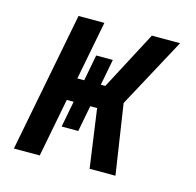

<svg xmlns="http://www.w3.org/2000/svg" viewBox="-84 -617 717 703"><g transform="rotate(15 275.0 -265.0)"><path d="M27 0 130 -530H228L185 -308H211L230 -407H293L274 -308H291L408 -530H515L372 -265L412 0H314L283 -222H257L238 -123H175L194 -222H168L125 0Z"/></g></svg>

Font: Lode Dark Term
Style: Bold Italic
Weight: 700
Italic angle: -11°
Monospace: yes
Designer: Belleve Invis
Foundry: Belleve Invis
Version: Version 29.2.0